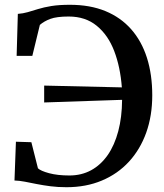

<svg xmlns="http://www.w3.org/2000/svg" viewBox="-20 -771 686 802"><path d="M257.5 11Q221.5 11 190.8 7Q160 3 133.5 -2.2Q107 -7.5 84 -12Q61 -16.5 40.5 -17L46.5 -179L111 -177L138.5 -68Q150 -57 185.2 -47.5Q220.5 -38 270 -38Q320.5 -38 360.8 -60Q401 -82 429.8 -123.2Q458.5 -164.5 474 -223Q489.5 -281.5 490 -354L164.5 -343V-413.5L489 -406Q482.5 -491.5 457 -558Q431.5 -624.5 384.2 -663.2Q337 -702 267 -702Q216.5 -702 190 -692Q163.5 -682 146.5 -667L115 -537.5H49.5L54.5 -713Q76 -714.5 95.8 -720.2Q115.5 -726 139 -733.2Q162.5 -740.5 194.5 -745.8Q226.5 -751 272 -751Q356 -751 420 -724.8Q484 -698.5 527.8 -649Q571.5 -599.5 593.8 -529.5Q616 -459.5 616 -373Q616 -287.5 590.8 -217Q565.5 -146.5 518.5 -95.5Q471.5 -44.5 405.5 -16.8Q339.5 11 257.5 11Z"/></svg>

Font: Merriweather 48pt Medium
Style: Regular
Weight: 500
Version: Version 2.100